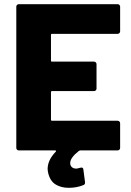

<svg xmlns="http://www.w3.org/2000/svg" viewBox="-20 -720 628 919"><path d="M543 -558H229Q224 -558 224 -553V-430Q224 -425 229 -425H430Q435 -425 438.5 -421.5Q442 -418 442 -413V-296Q442 -291 438.5 -287.5Q435 -284 430 -284H229Q224 -284 224 -279V-147Q224 -142 229 -142H543Q548 -142 551.5 -138.5Q555 -135 555 -130V-12Q555 -7 551.5 -3.5Q548 0 543 0H364Q362 0 358 2Q316 35 316 60Q316 73 324 80Q332 87 345 87Q350 87 364 83Q366 82 370 82Q378 82 379 91L387 152V155Q387 163 379 166Q347 179 309 179Q274 179 248 164Q222 149 212 114Q208 98 208 89Q208 46 247 6Q249 4 248 2Q247 0 244 0H70Q65 0 61.5 -3.5Q58 -7 58 -12V-688Q58 -693 61.5 -696.5Q65 -700 70 -700H543Q548 -700 551.5 -696.5Q555 -693 555 -688V-570Q555 -565 551.5 -561.5Q548 -558 543 -558Z"/></svg>

Font: BARLOWEXTRABOLD
Style: Regular
Weight: 800
Designer: Jeremy Tribby
Foundry: Tribby Type
Version: Version 1.422